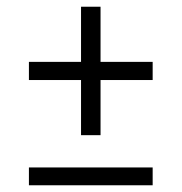

<svg xmlns="http://www.w3.org/2000/svg" viewBox="-20 -551 540 571"><path d="M221 -149V-313H66V-367H221V-531H279V-367H434V-313H279V-149ZM66 0V-53H434V0Z"/></svg>

Font: Iosevka Term Curly Light
Style: Regular
Weight: 300
Designer: Belleve Invis
Foundry: Belleve Invis
Version: Version 32.3.0